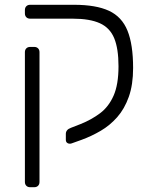

<svg xmlns="http://www.w3.org/2000/svg" viewBox="-20 -591 650 802"><path d="M106 191Q96 191 90 185Q84 179 84 169V-373Q84 -383 90 -389Q96 -395 106 -395H123Q133 -395 139 -389Q145 -383 145 -373V169Q145 179 139 185Q133 191 123 191ZM279 8Q270 11 262.5 7Q255 3 255 -7V-32Q255 -40 260 -46.5Q265 -53 276 -57L317 -73Q362 -91 398 -118Q434 -145 454.5 -191.5Q475 -238 475 -314Q475 -388 457 -431.5Q439 -475 397 -494Q355 -513 284 -513H106Q96 -513 90 -519Q84 -525 84 -535V-549Q84 -559 90 -565Q96 -571 106 -571H289Q381 -571 435 -546Q489 -521 512.5 -463Q536 -405 536 -307Q536 -237 518 -186.5Q500 -136 469.5 -101.5Q439 -67 400.5 -44.5Q362 -22 321 -7Z"/></svg>

Font: Rubik Light Light
Style: Regular
Weight: 300
Version: Version 2.101